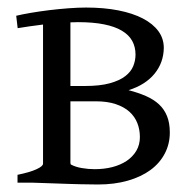

<svg xmlns="http://www.w3.org/2000/svg" viewBox="-20 -489 516 514"><path d="M188.5 -429.7Q183.6 -429.7 178.7 -429.4Q173.8 -429.2 168.5 -429.2V-258.8H207.5Q247.6 -258.8 273.9 -266.1Q300.3 -273.4 315.4 -285.2Q330.6 -296.9 336.7 -312Q342.8 -327.1 342.8 -342.8Q342.8 -363.3 334 -379.4Q325.2 -395.5 306.4 -406.7Q287.6 -418 258.5 -423.8Q229.5 -429.7 188.5 -429.7ZM168.5 -217.8V-52.7Q168.5 -51.8 169.4 -48.8Q181.6 -42 199 -39.1Q216.3 -36.1 233.4 -36.1Q258.8 -36.1 280.8 -41.7Q302.7 -47.4 319.1 -58.3Q335.4 -69.3 345 -85.4Q354.5 -101.6 354.5 -122.1Q354.5 -142.1 347.7 -159.4Q340.8 -176.8 326.7 -189.7Q312.5 -202.6 290 -210.2Q267.6 -217.8 236.3 -217.8ZM434.6 -134.3Q434.6 -103.5 421.1 -77.9Q407.7 -52.2 382.8 -33.9Q357.9 -15.6 322.3 -5.4Q286.6 4.9 242.2 4.9Q233.4 4.9 220.9 4.6Q208.5 4.4 194.6 4.2Q180.7 3.9 165.8 3.4Q150.9 2.9 136.7 2.4Q103 1.5 66.4 0H26.9V-21Q60.1 -27.8 77.6 -35.9Q95.2 -43.9 95.2 -50.8V-423.3Q76.7 -420.9 59.1 -418.5Q41.5 -416 27.3 -413.6L23.4 -446.8Q39.6 -450.7 62.5 -454.6Q85.4 -458.5 111.1 -461.7Q136.7 -464.8 162.8 -466.8Q189 -468.8 210.4 -468.8Q258.3 -468.8 296.9 -461.2Q335.4 -453.6 362.5 -439.5Q389.6 -425.3 404.1 -405.5Q418.5 -385.7 418.5 -360.8Q418 -321.3 393.6 -291.5Q369.1 -261.7 324.2 -247.6Q350.6 -240.7 371.1 -231.7Q391.6 -222.7 405.8 -209.5Q419.9 -196.3 427.2 -178Q434.6 -159.7 434.6 -134.3Z"/></svg>

Font: Gentium Plus Cyr
Style: Regular
Weight: 400
Designer: J. Victor Gaultney, Annie Olsen, Iska Routamaa, Becca Hirsbrunner
Foundry: SIL International
Version: Version 5.000